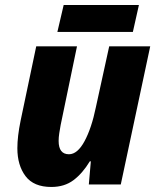

<svg xmlns="http://www.w3.org/2000/svg" viewBox="-20 -733 623 763"><path d="M184 10Q236 10 272 -17Q308 -44 337 -92H341L333 0H460L577 -549H414L361 -307Q344 -224 316 -172Q288 -120 254 -120Q213 -120 213 -173Q213 -187 215.5 -203.5Q218 -220 221 -236L286 -549H124L62 -254Q49 -191 49 -144Q49 -76 81.5 -33Q114 10 184 10ZM208 -606 233 -713H532L508 -606Z"/></svg>

Font: Noto Sans Display Extra
Style: Italic
Weight: 800
Italic angle: -12°
Designer: Monotype Design Team
Foundry: Monotype Imaging Inc.
Version: Version 1.900